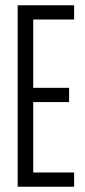

<svg xmlns="http://www.w3.org/2000/svg" viewBox="-20 -708 323 728"><path d="M47 0V-688H261V-634H106V-375H242V-321H106V-54H261V0Z"/></svg>

Font: Saira UltraCondensed
Style: Regular
Weight: 400
Width: 1
Designer: Hector Gatti with collaboration of the Omnibus-Type team
Foundry: Omnibus-Type
Version: Version 1.101